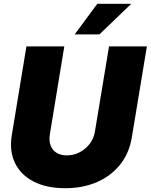

<svg xmlns="http://www.w3.org/2000/svg" viewBox="-20 -969 785 1000"><path d="M319.3 11.2Q221.7 11.2 154.5 -23.7Q87.4 -58.6 57.6 -121.1Q27.8 -183.6 41.5 -265.6L117.7 -727.5H314.9L239.7 -269.5Q234.4 -235.8 243.7 -211.2Q252.9 -186.5 274.7 -173.1Q296.4 -159.7 327.6 -159.7Q364.3 -159.7 395.5 -176.3Q426.8 -192.9 447.8 -220.7Q468.8 -248.5 474.1 -282.2L547.9 -727.5H745.1L666.5 -252.9Q652.8 -170.9 605.5 -111.6Q558.1 -52.2 484.9 -20.5Q411.6 11.2 319.3 11.2ZM369.1 -790 486.8 -949.2H663.6L498 -790Z"/></svg>

Font: Inter 28pt Black
Style: Italic
Weight: 900
Italic angle: -9.3988°
Designer: Rasmus Andersson
Foundry: rsms
Version: Version 4.001;git-66647c0bb